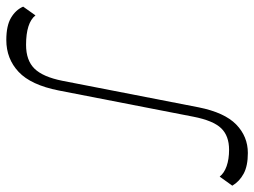

<svg xmlns="http://www.w3.org/2000/svg" viewBox="-150 -662 786 593"><g transform="rotate(-90 242.5 -365.0)"><path d="M67 8Q27 8 3 -5Q-21 -18 -34 -40L-6 -79Q5 -65 26.5 -57.5Q48 -50 77 -50Q120 -50 143.5 -74.5Q167 -99 179 -160L260 -576Q277 -662 317.5 -700Q358 -738 416 -738Q460 -738 484.5 -723.5Q509 -709 519 -686L492 -648Q469 -677 401 -677Q353 -677 327.5 -651Q302 -625 290 -565L208 -144Q192 -64 155 -28Q118 8 67 8Z"/></g></svg>

Font: Savate ExtraLight
Style: Italic
Weight: 200
Italic angle: -11°
Designer: Max Esnée
Foundry: Plomb Type
Version: Version 2.000